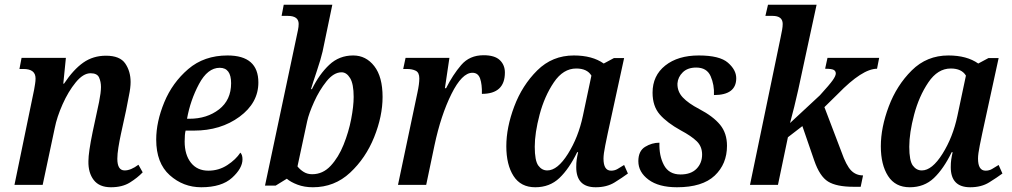

<svg xmlns="http://www.w3.org/2000/svg" viewBox="-20 -780 4268 810"><path d="M448 10Q496 10 528 -10Q560 -30 582 -53L564 -85Q532 -61 506 -61Q475 -61 475 -110Q475 -130 479.5 -158Q484 -186 490 -214L512 -315Q517 -344 524 -377Q531 -410 531 -434Q531 -479 508.5 -512Q486 -545 427 -545Q373 -545 331.5 -516Q290 -487 250 -427H247L258 -536H71L62 -489H79Q130 -489 130 -449Q130 -438 128 -426Q126 -414 124 -402L41 0H160L211 -240Q220 -286 244 -340Q268 -394 299.5 -432.5Q331 -471 362 -471Q390 -471 398 -453Q406 -435 406 -413Q406 -390 398 -350Q390 -310 386 -294L371 -224Q353 -137 353 -100Q352 -51 375.5 -20.5Q399 10 448 10Z M829 10Q915 10 959 -30Q1003 -70 1003 -108Q1003 -127 994 -136Q975 -107 939 -83.5Q903 -60 859 -60Q812 -60 785.5 -93.5Q759 -127 759 -183Q759 -214 763 -229H798Q911 -229 990.5 -287.5Q1070 -346 1070 -432Q1070 -546 940 -546Q841 -546 774 -488.5Q707 -431 673 -348.5Q639 -266 639 -191Q639 -92 696 -41Q753 10 829 10ZM769 -279Q783 -357 819.5 -425.5Q856 -494 907 -494Q955 -494 955 -429Q955 -358 904 -318.5Q853 -279 779 -279Z M1300 10Q1391 10 1457 -51.5Q1523 -113 1558.5 -201.5Q1594 -290 1594 -371Q1594 -456 1559 -501Q1524 -546 1470 -546Q1411 -546 1369 -506.5Q1327 -467 1296 -404H1292Q1299 -428 1316.5 -480Q1334 -532 1341 -563L1382 -760H1177L1168 -713H1194Q1240 -713 1240 -679Q1240 -667 1237 -653Q1234 -639 1229 -615L1098 3H1143L1190 -26Q1206 -12 1235 -1Q1264 10 1300 10ZM1297 -45Q1277 -45 1261.5 -54.5Q1246 -64 1235 -78L1276 -269Q1283 -301 1305 -350Q1327 -399 1357.5 -437Q1388 -475 1421 -475Q1442 -475 1457 -450.5Q1472 -426 1472 -371Q1472 -332 1461.5 -277.5Q1451 -223 1429.5 -169.5Q1408 -116 1375 -80.5Q1342 -45 1297 -45Z M1659 0H1778L1813 -167Q1840 -294 1884.5 -383.5Q1929 -473 1973 -473Q1997 -473 2005.5 -448.5Q2014 -424 2013 -384Q2110 -384 2110 -474Q2110 -506 2088.5 -526.5Q2067 -547 2020 -547Q1961 -547 1925.5 -505.5Q1890 -464 1862 -408H1857L1876 -536H1691L1681 -489H1697Q1719 -489 1734 -481.5Q1749 -474 1749 -449Q1749 -426 1741 -389Z M2238 10Q2299 10 2340 -29Q2381 -68 2415 -138H2419Q2415 -121 2413 -107Q2411 -93 2411 -75Q2411 10 2493 10Q2540 10 2573 -10.5Q2606 -31 2629 -48L2613 -84Q2597 -74 2585 -67Q2573 -60 2558 -60Q2526 -60 2526 -111Q2526 -130 2533.5 -167Q2541 -204 2544 -218L2613 -535H2570L2527 -512Q2479 -546 2401 -546Q2310 -546 2246.5 -483Q2183 -420 2149.5 -331Q2116 -242 2116 -163Q2116 -85 2146.5 -37.5Q2177 10 2238 10ZM2289 -61Q2266 -61 2251 -81.5Q2236 -102 2236 -161Q2236 -219 2256.5 -296.5Q2277 -374 2316.5 -432.5Q2356 -491 2411 -491Q2457 -491 2475 -461L2439 -291Q2420 -201 2376 -131Q2332 -61 2289 -61Z M2836 10Q2943 10 2995 -39Q3047 -88 3047 -165Q3047 -218 3018 -253.5Q2989 -289 2930 -320Q2884 -344 2860.5 -369Q2837 -394 2838 -428Q2840 -455 2860.5 -475Q2881 -495 2917 -495Q2962 -495 2978 -458.5Q2994 -422 2992 -379Q3086 -379 3086 -450Q3086 -485 3051 -515.5Q3016 -546 2928 -546Q2840 -546 2786.5 -503.5Q2733 -461 2733 -389Q2733 -332 2763.5 -297Q2794 -262 2852 -230Q2897 -206 2919.5 -184Q2942 -162 2942 -128Q2942 -92 2918.5 -68Q2895 -44 2851 -44Q2802 -44 2781 -83.5Q2760 -123 2762 -178Q2730 -178 2701.5 -160.5Q2673 -143 2673 -100Q2673 -54 2716 -22Q2759 10 2836 10Z M3621 -40Q3591 -40 3570.5 -61Q3550 -82 3530 -139L3458 -328L3515 -384Q3618 -490 3680 -490L3689 -536H3471L3461 -490Q3489 -490 3497.5 -485Q3506 -480 3506 -470Q3506 -460 3493 -441.5Q3480 -423 3439 -378L3313 -261Q3331 -327 3347.5 -401Q3364 -475 3377 -538L3425 -760H3220L3209 -713H3239Q3282 -713 3282 -679Q3282 -668 3279.5 -654Q3277 -640 3273 -621L3144 0H3262L3304 -201L3365 -248L3415 -103Q3438 -36 3473.5 -14Q3509 8 3581 8H3611Z M3818 10Q3879 10 3920 -29Q3961 -68 3995 -138H3999Q3995 -121 3993 -107Q3991 -93 3991 -75Q3991 10 4073 10Q4120 10 4153 -10.5Q4186 -31 4209 -48L4193 -84Q4177 -74 4165 -67Q4153 -60 4138 -60Q4106 -60 4106 -111Q4106 -130 4113.5 -167Q4121 -204 4124 -218L4193 -535H4150L4107 -512Q4059 -546 3981 -546Q3890 -546 3826.5 -483Q3763 -420 3729.5 -331Q3696 -242 3696 -163Q3696 -85 3726.5 -37.5Q3757 10 3818 10ZM3869 -61Q3846 -61 3831 -81.5Q3816 -102 3816 -161Q3816 -219 3836.5 -296.5Q3857 -374 3896.5 -432.5Q3936 -491 3991 -491Q4037 -491 4055 -461L4019 -291Q4000 -201 3956 -131Q3912 -61 3869 -61Z"/></svg>

Font: Noto Serif SemiCondensed Semi
Style: Italic
Weight: 600
Width: 4
Italic angle: -12°
Designer: Monotype Design Team
Foundry: Monotype Imaging Inc.
Version: Version 1.901